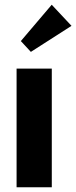

<svg xmlns="http://www.w3.org/2000/svg" viewBox="-20 -787 321 807"><path d="M49.7 0V-498.7H197.7V0ZM109.7 -568.9 67.6 -614.4 197.4 -767.1 280.5 -678.4Z"/></svg>

Font: Sutasoma
Style: Regular
Weight: 400
Designer: Izhar Fathurrohim, Akbar Rohmanto, Arusyal Khofiqoini
Foundry: Kiwari Kolektiv
Version: Version 1.102